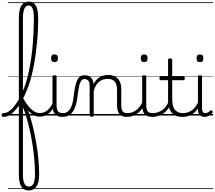

<svg xmlns="http://www.w3.org/2000/svg" viewBox="-101 -1477 2743 2454"><path d="M-57 17Q-69 17 -75 9.5Q-81 2 -81 -7Q-81 -16 -75 -23.5Q-69 -31 -57 -31Q-22 -31 10.5 -52Q43 -73 72 -108Q101 -143 126.5 -185Q152 -227 172 -270.5Q192 -314 207 -352Q228 -407 245.5 -472.5Q263 -538 277 -610.5Q291 -683 301.5 -761.5Q312 -840 318.5 -921Q325 -1002 328.5 -1084Q332 -1166 332 -1246Q332 -1258 340.5 -1264.5Q349 -1271 359.5 -1271Q370 -1271 378.5 -1264.5Q387 -1258 387 -1246Q387 -1164 383 -1080.5Q379 -997 370.5 -914.5Q362 -832 350 -751.5Q338 -671 322.5 -596Q307 -521 287.5 -453.5Q268 -386 244 -328Q227 -285 203.5 -237.5Q180 -190 151 -144.5Q122 -99 89 -63Q56 -27 19 -5Q-18 17 -57 17ZM267 957Q235 957 211 945Q187 933 171.5 908Q156 883 148 844.5Q140 806 140 753V-1243Q140 -1350 171 -1403.5Q202 -1457 266 -1457Q306 -1457 333 -1434Q360 -1411 373.5 -1364Q387 -1317 387 -1246Q387 -1233 378.5 -1227Q370 -1221 359.5 -1221Q349 -1221 340.5 -1227Q332 -1233 332 -1246Q332 -1301 324.5 -1336.5Q317 -1372 302.5 -1389.5Q288 -1407 266 -1407Q242 -1407 225.5 -1389.5Q209 -1372 200.5 -1336Q192 -1300 192 -1243V-230Q227 -157 255.5 -75Q284 7 307 93Q330 179 347 266.5Q364 354 376 439Q388 524 393.5 604Q399 684 399 756Q399 821 384 866Q369 911 339.5 934Q310 957 267 957ZM267 907Q289 907 304 897Q319 887 328 867.5Q337 848 341.5 820Q346 792 346 756Q346 688 341.5 616Q337 544 328 469.5Q319 395 306 320Q293 245 276 171Q259 97 238 26.5Q217 -44 192 -108V753Q192 830 210.5 868.5Q229 907 267 907ZM0 928H438V938H0ZM0 -20H438V0H0ZM0 -505H438V-500H0ZM0 -1448H438V-1438H0Z M406 14Q364 14 329.5 -5Q295 -24 267 -55.5Q239 -87 216 -124Q193 -161 174 -196Q169 -205 173 -212.5Q177 -220 185 -222Q193 -224 198 -215Q223 -171 255 -129Q287 -87 325.5 -59.5Q364 -32 408 -32Q440 -32 467 -44Q494 -56 515 -76.5Q536 -97 551.5 -121.5Q567 -146 576 -171Q578 -178 583.5 -179Q589 -180 594.5 -176Q600 -172 602.5 -163.5Q605 -155 601 -143Q592 -117 575.5 -89.5Q559 -62 535 -38.5Q511 -15 479 -0.5Q447 14 406 14ZM438 928V938ZM438 -20V0ZM438 -505V-500ZM438 -1448V-1438Z M700 17Q662 17 636.5 6.5Q611 -4 596.5 -24Q582 -44 576 -72.5Q570 -101 570 -137V-496Q570 -506 576 -510.5Q582 -515 595 -515Q609 -515 615.5 -510.5Q622 -506 622 -496V-137Q622 -82 638.5 -56.5Q655 -31 706 -31Q715 -31 719.5 -23.5Q724 -16 723.5 -7Q723 2 717.5 9.5Q712 17 700 17ZM596 -683Q574 -683 563 -695.5Q552 -708 552 -732Q552 -757 563 -769.5Q574 -782 596 -782Q617 -782 628 -769.5Q639 -757 639 -732Q640 -707 628.5 -695Q617 -683 596 -683ZM438 928H763V938H438ZM438 -20H763V0H438ZM438 -505H763V-500H438ZM438 -1448H763V-1438H438Z M698 17Q689 17 684.5 9.5Q680 2 680.5 -7Q681 -16 687 -23.5Q693 -31 704 -31Q735 -31 757.5 -45.5Q780 -60 797 -87.5Q814 -115 824.5 -155Q835 -195 841 -247Q849 -318 859.5 -369Q870 -420 885.5 -452Q901 -484 923.5 -499.5Q946 -515 979 -515Q988 -515 992.5 -508Q997 -501 996.5 -491.5Q996 -482 991 -474.5Q986 -467 977 -467Q959 -467 946 -455.5Q933 -444 923 -419Q913 -394 905.5 -354Q898 -314 891 -257Q884 -186 868.5 -134.5Q853 -83 829 -49Q805 -15 772.5 1Q740 17 698 17ZM763 928H863V938H763ZM763 -20H863V0H763ZM763 -505H863V-500H763ZM763 -1448H863V-1438H763Z M1522 17Q1485 17 1460.5 6.5Q1436 -4 1422 -24Q1408 -44 1401.5 -72.5Q1395 -101 1395 -137V-326Q1395 -371 1383 -403Q1371 -435 1344.5 -452Q1318 -469 1275 -469Q1248 -469 1220.5 -461Q1193 -453 1169.5 -435Q1146 -417 1127.5 -387.5Q1109 -358 1097 -314V-4Q1097 6 1090.5 10.5Q1084 15 1070 15Q1057 15 1051 10.5Q1045 6 1045 -4V-374Q1045 -424 1028 -445.5Q1011 -467 977 -467Q966 -467 960.5 -474.5Q955 -482 955.5 -491.5Q956 -501 962 -508Q968 -515 979 -515Q1007 -515 1027.5 -507Q1048 -499 1062.5 -484.5Q1077 -470 1085 -450Q1093 -430 1095 -405V-401Q1111 -435 1132 -457.5Q1153 -480 1178 -493.5Q1203 -507 1229.5 -513Q1256 -519 1282 -519Q1330 -519 1367.5 -500Q1405 -481 1427 -440.5Q1449 -400 1449 -334V-137Q1449 -82 1464.5 -56.5Q1480 -31 1528 -31Q1537 -31 1542 -23.5Q1547 -16 1546.5 -7Q1546 2 1540 9.5Q1534 17 1522 17ZM863 928H1584V938H863ZM863 -20H1584V0H863ZM863 -505H1584V-500H863ZM863 -1448H1584V-1438H863Z M1519 17Q1508 17 1502.5 9.5Q1497 2 1497.5 -7Q1498 -16 1505 -23.5Q1512 -31 1525 -31Q1562 -31 1593 -43Q1624 -55 1648 -75Q1672 -95 1690 -120Q1708 -145 1718 -172Q1722 -183 1731 -182.5Q1740 -182 1746 -174.5Q1752 -167 1749 -157Q1738 -124 1718 -93Q1698 -62 1669.5 -37Q1641 -12 1603 2.5Q1565 17 1519 17ZM1584 928V938ZM1584 -20V0ZM1584 -505V-500ZM1584 -1448V-1438Z M1846 17Q1808 17 1782.5 6.5Q1757 -4 1742.5 -24Q1728 -44 1722 -72.5Q1716 -101 1716 -137V-496Q1716 -506 1722 -510.5Q1728 -515 1741 -515Q1755 -515 1761.5 -510.5Q1768 -506 1768 -496V-137Q1768 -82 1784.5 -56.5Q1801 -31 1852 -31Q1861 -31 1865.5 -23.5Q1870 -16 1869.5 -7Q1869 2 1863.5 9.5Q1858 17 1846 17ZM1742 -683Q1720 -683 1709 -695.5Q1698 -708 1698 -732Q1698 -757 1709 -769.5Q1720 -782 1742 -782Q1763 -782 1774 -769.5Q1785 -757 1785 -732Q1786 -707 1774.5 -695Q1763 -683 1742 -683ZM1584 928H1909V938H1584ZM1584 -20H1909V0H1584ZM1584 -505H1909V-500H1584ZM1584 -1448H1909V-1438H1584Z M1844 17Q1833 17 1827.5 9.5Q1822 2 1822.5 -7Q1823 -16 1830 -23.5Q1837 -31 1850 -31Q1887 -31 1919.5 -42.5Q1952 -54 1978.5 -74Q2005 -94 2024 -121.5Q2043 -149 2053 -182Q2056 -193 2065.5 -192Q2075 -191 2081.5 -184Q2088 -177 2085 -167Q2073 -125 2051 -91.5Q2029 -58 1997.5 -33.5Q1966 -9 1927 4Q1888 17 1844 17ZM1909 928V938ZM1909 -20V0ZM1909 -505V-500ZM1909 -1448V-1438Z M2233 17Q2182 17 2146.5 2Q2111 -13 2089.5 -41.5Q2068 -70 2057.5 -110Q2047 -150 2047 -201V-452H1956Q1945 -452 1941 -458Q1937 -464 1937 -476Q1937 -489 1941 -494.5Q1945 -500 1956 -500H2047V-711Q2047 -721 2053.5 -725.5Q2060 -730 2073 -730Q2086 -730 2093 -725.5Q2100 -721 2100 -711V-500H2241Q2252 -500 2256.5 -494.5Q2261 -489 2261 -476Q2261 -464 2256.5 -458Q2252 -452 2241 -452H2100V-213Q2100 -175 2106 -142Q2112 -109 2127.5 -84.5Q2143 -60 2170 -45.5Q2197 -31 2240 -31Q2250 -31 2255 -23.5Q2260 -16 2259.5 -7Q2259 2 2252.5 9.5Q2246 17 2233 17ZM1909 928H2297V938H1909ZM1909 -20H2297V0H1909ZM1909 -505H2297V-500H1909ZM1909 -1448H2297V-1438H1909Z M2232 17Q2221 17 2215.5 9.5Q2210 2 2210.5 -7Q2211 -16 2218 -23.5Q2225 -31 2238 -31Q2275 -31 2306 -43Q2337 -55 2361 -75Q2385 -95 2403 -120Q2421 -145 2431 -172Q2435 -183 2444 -182.5Q2453 -182 2459 -174.5Q2465 -167 2462 -157Q2451 -124 2431 -93Q2411 -62 2382.5 -37Q2354 -12 2316 2.5Q2278 17 2232 17ZM2297 928V938ZM2297 -20V0ZM2297 -505V-500ZM2297 -1448V-1438Z M2514 17Q2473 17 2451 -8Q2429 -33 2429 -82V-496Q2429 -506 2435 -510.5Q2441 -515 2454 -515Q2468 -515 2474.5 -510.5Q2481 -506 2481 -496V-94Q2481 -63 2491 -47Q2501 -31 2524 -31Q2535 -31 2545 -34.5Q2555 -38 2565 -45Q2575 -52 2585 -62Q2590 -68 2597 -67.5Q2604 -67 2610 -60Q2616 -54 2617 -47.5Q2618 -41 2614 -34Q2603 -19 2586.5 -7.5Q2570 4 2551.5 10.5Q2533 17 2514 17ZM2455 -683Q2433 -683 2422 -695Q2411 -707 2411 -732Q2411 -757 2422 -769.5Q2433 -782 2455 -782Q2476 -782 2487 -769.5Q2498 -757 2498 -732Q2499 -707 2487.5 -695Q2476 -683 2455 -683ZM2297 928H2622V938H2297ZM2297 -20H2622V0H2297ZM2297 -505H2622V-500H2297ZM2297 -1448H2622V-1438H2297Z"/></svg>

Font: Playwrite ID Guides
Style: Regular
Weight: 400
Designer: Veronika Burian, José Scaglione
Foundry: TypeTogether
Version: Version 1.003